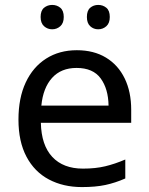

<svg xmlns="http://www.w3.org/2000/svg" viewBox="-20 -750 604 780"><path d="M292 -546Q361 -546 410.5 -516Q460 -486 486.5 -431.5Q513 -377 513 -304V-251H146Q148 -160 192.5 -112.5Q237 -65 317 -65Q368 -65 407.5 -74.5Q447 -84 489 -102V-25Q448 -7 408 1.5Q368 10 313 10Q237 10 178.5 -21Q120 -52 87.5 -113.5Q55 -175 55 -264Q55 -352 84.5 -415Q114 -478 167.5 -512Q221 -546 292 -546ZM291 -474Q228 -474 191.5 -433.5Q155 -393 148 -321H421Q420 -389 389 -431.5Q358 -474 291 -474ZM145 -681Q145 -707 159 -718.5Q173 -730 192 -730Q211 -730 225 -718.5Q239 -707 239 -681Q239 -656 225 -643.5Q211 -631 192 -631Q173 -631 159 -643.5Q145 -656 145 -681ZM333 -681Q333 -707 346.5 -718.5Q360 -730 379 -730Q398 -730 412 -718.5Q426 -707 426 -681Q426 -656 412 -643.5Q398 -631 379 -631Q360 -631 346.5 -643.5Q333 -656 333 -681Z"/></svg>

Font: Noto Sans Myanmar UI
Style: Regular
Weight: 400
Designer: Monotype Design Team
Foundry: Monotype Imaging Inc.
Version: Version 2.103; ttfautohint (v1.8.4.7-5d5b)